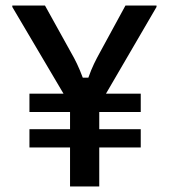

<svg xmlns="http://www.w3.org/2000/svg" viewBox="-20 -670 607 690"><path d="M336.7 0V-140H485.8V-205.8H336.7V-267.5H485.8V-333.3H360.8L542.5 -645V-650H430.8L339.2 -481.7C325 -455.8 310.8 -429.2 297.5 -390.8H277.5C263.3 -429.2 250 -455.8 235 -481.7L141.7 -650H24.2V-645L208.3 -333.3H85.8V-267.5H231.7V-205.8H85.8V-140H231.7V0Z"/></svg>

Font: Familjen Grotesk Medium
Style: Regular
Weight: 500
Designer: Anders Wikstroem, Jonas Baeckman, Matilda Gysing, Kristian Moeller
Foundry: Familjen STHLM AB
Version: Version 2.000